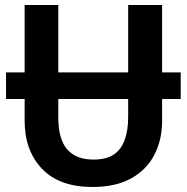

<svg xmlns="http://www.w3.org/2000/svg" viewBox="-20 -734 743 764"><path d="M4 -340V-446H699V-340ZM625 -252Q625 -178 594.5 -118.5Q564 -59 502.5 -24.5Q441 10 348 10Q216 10 147 -62.5Q78 -135 78 -254V-714H212V-267Q212 -180 247.5 -139.5Q283 -99 352 -99Q401 -99 431 -118Q461 -137 475.5 -175.5Q490 -214 490 -268V-714H625Z"/></svg>

Font: Noto Sans Display SemiBold
Style: Regular
Weight: 600
Designer: Monotype Design Team
Foundry: Monotype Imaging Inc.
Version: Version 2.003